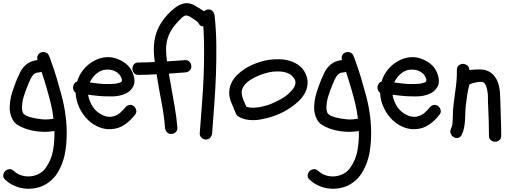

<svg xmlns="http://www.w3.org/2000/svg" viewBox="-35 -826 3227 1209"><path d="M51.8 250Q73.2 270.5 101.6 278.8Q129.9 287.1 158.2 284.2Q186.5 281.2 211.9 267.6Q237.3 253.9 253.9 229.5Q289.1 179.7 299.3 119.6Q309.6 59.6 307.6 -1Q260.7 6.8 211.4 2.4Q162.1 -2 118.2 -18.6Q95.7 -27.3 75.7 -39.6Q55.7 -51.8 43.9 -74.2Q23.4 -112.3 26.4 -158.2Q28.3 -202.1 41.5 -243.7Q54.7 -285.2 71.3 -326.2Q80.1 -345.7 90.3 -367.7Q100.6 -389.6 117.2 -407.2Q133.8 -425.8 155.3 -435.5Q176.8 -445.3 201.2 -447.3Q197.3 -460.9 201.2 -473.1Q205.1 -485.4 217.8 -493.2Q230.5 -501 247.6 -497.1Q264.6 -493.2 271.5 -479.5Q275.4 -470.7 278.8 -461.9Q282.2 -453.1 285.2 -444.3Q304.7 -391.6 320.8 -337.9Q336.9 -284.2 351.6 -229.5Q369.1 -165 377.9 -98.6Q386.7 -32.2 384.8 36.1Q383.8 74.2 378.4 114.3Q373 154.3 360.4 191.4Q347.7 228.5 327.1 262.2Q306.6 295.9 274.4 320.3Q244.1 343.8 207.5 354Q170.9 364.3 133.3 362.3Q95.7 360.4 60.1 345.7Q24.4 331.1 -2.9 304.7Q-16.6 292 -14.6 276.9Q-12.7 261.7 -2.4 251.5Q7.8 241.2 22.9 239.3Q38.1 237.3 51.8 250ZM160.2 -86.9Q194.3 -78.1 231 -74.7Q267.6 -71.3 301.8 -79.1Q295.9 -128.9 284.7 -174.8Q273.4 -220.7 259.8 -267.6Q252 -294.9 243.7 -321.3Q235.4 -347.7 226.6 -374Q223.6 -372.1 219.7 -371.6Q215.8 -371.1 210.9 -370.1Q181.6 -370.1 166 -343.8Q155.3 -327.1 148.4 -308.6Q146.5 -303.7 144.5 -299.3Q142.6 -294.9 140.6 -290Q126 -254.9 115.7 -222.2Q105.5 -189.5 103.5 -158.2V-140.6Q104.5 -133.8 105.5 -129.9Q107.4 -121.1 107.9 -119.1Q108.4 -117.2 113.3 -109.4Q119.1 -104.5 124 -101.6Q128.9 -98.6 129.9 -97.7Q137.7 -94.7 145 -91.8Q152.3 -88.9 160.2 -86.9Z M483.4 -378.9Q502 -404.3 527.8 -423.8Q553.7 -443.4 583 -454.6Q612.3 -465.8 643.6 -466.3Q674.8 -466.8 706.1 -454.1Q736.3 -442.4 760.7 -422.4Q785.2 -402.3 798.8 -371.1Q809.6 -347.7 811.5 -320.3Q813.5 -293 796.9 -270.5Q782.2 -250 761.2 -239.3Q740.2 -228.5 716.3 -223.6Q692.4 -218.8 667.5 -218.8Q642.6 -218.8 620.1 -219.7Q594.7 -220.7 569.8 -223.6Q544.9 -226.6 519.5 -229.5Q527.3 -185.5 550.8 -151.4Q574.2 -117.2 614.3 -99.6Q625 -95.7 630.9 -93.8Q633.8 -92.8 636.2 -92.3Q638.7 -91.8 641.6 -91.8Q649.4 -90.8 654.8 -90.3Q660.2 -89.8 665 -90.8Q671.9 -91.8 674.3 -92.3Q676.8 -92.8 679.7 -93.8Q690.4 -96.7 698.7 -100.6Q707 -104.5 718.8 -113.3Q724.6 -118.2 734.4 -127.9Q744.1 -137.7 751 -145.5Q760.7 -159.2 774.9 -164.1Q789.1 -168.9 803.7 -160.2Q816.4 -152.3 821.8 -136.2Q827.1 -120.1 817.4 -106.4Q789.1 -68.4 750.5 -41.5Q711.9 -14.6 662.1 -12.7Q622.1 -10.7 585 -26.9Q547.9 -43 519.5 -70.3Q484.4 -104.5 463.9 -149.4Q443.4 -194.3 441.4 -241.2Q432.6 -248 428.2 -258.3Q423.8 -268.6 425.3 -279.3Q426.8 -290 432.6 -299.3Q438.5 -308.6 450.2 -311.5Q460.9 -347.7 483.4 -378.9ZM717.8 -355.5Q707 -369.1 684.6 -379.9Q666 -387.7 641.1 -387.7Q616.2 -387.7 598.6 -378.9Q576.2 -368.2 558.6 -349.1Q541 -330.1 530.3 -306.6Q553.7 -303.7 577.1 -300.8Q600.6 -297.9 624 -296.9Q636.7 -296.9 649.4 -296.9Q662.1 -296.9 674.8 -297.9Q678.7 -297.9 682.1 -298.3Q685.5 -298.8 689.5 -298.8Q698.2 -300.8 702.6 -301.3Q707 -301.8 711.9 -303.7Q715.8 -304.7 721.7 -306.6Q726.6 -308.6 727.5 -309.6Q728.5 -310.5 730.5 -311.5L733.4 -323.2Q731.4 -327.1 731 -330.6Q730.5 -334 728.5 -336.9Q727.5 -339.8 724.1 -345.7Q720.7 -351.6 717.8 -355.5Z M937.5 -570.3Q947.3 -632.8 981.9 -685.5Q1016.6 -738.3 1066.4 -776.4Q1094.7 -798.8 1126 -804.7Q1157.2 -810.5 1190.4 -792Q1215.8 -777.3 1241.7 -760.7Q1267.6 -744.1 1282.2 -717.8Q1292 -701.2 1286.1 -687Q1280.3 -672.9 1267.6 -665.5Q1254.9 -658.2 1239.7 -660.2Q1224.6 -662.1 1215.8 -678.7Q1210.9 -687.5 1202.1 -693.8Q1193.4 -700.2 1185.5 -705.1Q1176.8 -710 1166 -717.8Q1155.3 -725.6 1144.5 -727.5Q1135.7 -730.5 1127 -726.1Q1118.2 -721.7 1109.9 -714.4Q1101.6 -707 1094.2 -698.7Q1086.9 -690.4 1081.1 -684.6Q1045.9 -647.5 1027.8 -604.5Q1009.8 -561.5 1010.7 -509.8Q1011.7 -474.6 1016.6 -439.5Q1044.9 -441.4 1073.7 -443.4Q1102.5 -445.3 1130.9 -447.3Q1147.5 -449.2 1158.7 -436.5Q1169.9 -423.8 1169.9 -408.2Q1169.9 -391.6 1158.7 -381.3Q1147.5 -371.1 1130.9 -370.1Q1105.5 -368.2 1079.6 -366.2Q1053.7 -364.3 1028.3 -362.3Q1031.2 -345.7 1034.2 -329.1Q1037.1 -312.5 1040 -295.9Q1051.8 -226.6 1064 -159.2Q1076.2 -91.8 1082 -21.5Q1084 -4.9 1071.3 6.3Q1058.6 17.6 1043 17.6Q1026.4 17.6 1016.1 6.3Q1005.9 -4.9 1003.9 -21.5Q998 -99.6 983.4 -175.3Q968.8 -251 956.1 -327.1Q954.1 -335 953.6 -342.8Q953.1 -350.6 951.2 -358.4Q922.9 -356.4 894 -355.5Q865.2 -354.5 835.9 -354.5Q817.4 -354.5 808.1 -366.7Q798.8 -378.9 798.8 -393.6Q798.8 -408.2 808.1 -420.4Q817.4 -432.6 835.9 -432.6Q887.7 -432.6 939.5 -435.5Q934.6 -469.7 933.6 -502.9Q932.6 -536.1 937.5 -570.3Z M1277.3 -766.6Q1294.9 -766.6 1304.7 -754.9Q1314.5 -743.2 1316.4 -727.5Q1326.2 -634.8 1327.1 -542Q1328.1 -449.2 1324.7 -356.4Q1321.3 -263.7 1314.5 -170.9Q1307.6 -78.1 1300.8 13.7Q1298.8 30.3 1288.6 41.5Q1278.3 52.7 1261.7 52.7Q1247.1 52.7 1234.4 41.5Q1221.7 30.3 1222.7 13.7Q1229.5 -78.1 1236.8 -170.9Q1244.1 -263.7 1247.6 -356.4Q1251 -449.2 1250 -542Q1249 -634.8 1239.3 -727.5Q1237.3 -743.2 1250 -754.9Q1262.7 -766.6 1277.3 -766.6Z M1665 -450.2Q1696.3 -454.1 1730.5 -452.6Q1764.6 -451.2 1795.9 -440.9Q1827.1 -430.7 1852.5 -410.2Q1877.9 -389.6 1891.6 -356.4Q1901.4 -333 1901.9 -309.1Q1902.3 -285.2 1895 -263.2Q1887.7 -241.2 1873.5 -221.2Q1859.4 -201.2 1840.8 -184.6Q1800.8 -148.4 1752.9 -123Q1705.1 -97.7 1652.3 -84Q1629.9 -78.1 1606 -73.7Q1582 -69.3 1557.6 -69.3Q1533.2 -69.3 1509.8 -74.7Q1486.3 -80.1 1465.8 -92.8Q1451.2 -101.6 1448.2 -116.2Q1442.4 -132.8 1435.5 -147.5Q1428.7 -162.1 1422.4 -177.7Q1416 -193.4 1412.1 -209Q1408.2 -224.6 1408.2 -241.2Q1408.2 -274.4 1422.4 -304.2Q1436.5 -334 1460.9 -356.4Q1502 -395.5 1555.7 -418.9Q1609.4 -442.4 1665 -450.2ZM1775.4 -366.2Q1749 -376 1718.8 -376Q1686.5 -377 1654.3 -369.6Q1622.1 -362.3 1592.8 -349.6Q1565.4 -338.9 1536.6 -319.8Q1507.8 -300.8 1494.1 -273.4Q1486.3 -258.8 1486.8 -243.7Q1487.3 -228.5 1491.7 -213.4Q1496.1 -198.2 1503.4 -183.1Q1510.7 -168 1516.6 -153.3Q1532.2 -149.4 1536.1 -149.4Q1538.1 -148.4 1541 -148.4Q1543.9 -148.4 1545.9 -148.4Q1565.4 -146.5 1581.1 -149.4Q1591.8 -149.4 1608.4 -153.3Q1633.8 -158.2 1657.2 -166.5Q1680.7 -174.8 1700.2 -184.6Q1722.7 -195.3 1744.1 -208Q1765.6 -220.7 1780.3 -234.4Q1790 -243.2 1798.8 -252.9Q1803.7 -257.8 1805.7 -260.7Q1810.5 -267.6 1813.5 -271Q1816.4 -274.4 1818.4 -279.3Q1822.3 -286.1 1822.3 -290Q1823.2 -292 1823.7 -294.9Q1824.2 -297.9 1825.2 -299.8V-310.5Q1824.2 -314.5 1824.2 -316.4Q1824.2 -318.4 1823.2 -320.3Q1820.3 -327.1 1817.9 -330.6Q1815.4 -334 1812.5 -337.9Q1813.5 -336.9 1810.1 -340.8Q1806.6 -344.7 1805.7 -345.7L1797.9 -353.5Q1793 -356.4 1787.1 -360.4Q1781.2 -364.3 1775.4 -366.2Z M1968.8 250Q1990.2 270.5 2018.6 278.8Q2046.9 287.1 2075.2 284.2Q2103.5 281.2 2128.9 267.6Q2154.3 253.9 2170.9 229.5Q2206.1 179.7 2216.3 119.6Q2226.6 59.6 2224.6 -1Q2177.7 6.8 2128.4 2.4Q2079.1 -2 2035.2 -18.6Q2012.7 -27.3 1992.7 -39.6Q1972.7 -51.8 1960.9 -74.2Q1940.4 -112.3 1943.4 -158.2Q1945.3 -202.1 1958.5 -243.7Q1971.7 -285.2 1988.3 -326.2Q1997.1 -345.7 2007.3 -367.7Q2017.6 -389.6 2034.2 -407.2Q2050.8 -425.8 2072.3 -435.5Q2093.8 -445.3 2118.2 -447.3Q2114.3 -460.9 2118.2 -473.1Q2122.1 -485.4 2134.8 -493.2Q2147.5 -501 2164.6 -497.1Q2181.6 -493.2 2188.5 -479.5Q2192.4 -470.7 2195.8 -461.9Q2199.2 -453.1 2202.1 -444.3Q2221.7 -391.6 2237.8 -337.9Q2253.9 -284.2 2268.6 -229.5Q2286.1 -165 2294.9 -98.6Q2303.7 -32.2 2301.8 36.1Q2300.8 74.2 2295.4 114.3Q2290 154.3 2277.3 191.4Q2264.6 228.5 2244.1 262.2Q2223.6 295.9 2191.4 320.3Q2161.1 343.8 2124.5 354Q2087.9 364.3 2050.3 362.3Q2012.7 360.4 1977.1 345.7Q1941.4 331.1 1914.1 304.7Q1900.4 292 1902.3 276.9Q1904.3 261.7 1914.6 251.5Q1924.8 241.2 1939.9 239.3Q1955.1 237.3 1968.8 250ZM2077.1 -86.9Q2111.3 -78.1 2147.9 -74.7Q2184.6 -71.3 2218.8 -79.1Q2212.9 -128.9 2201.7 -174.8Q2190.4 -220.7 2176.8 -267.6Q2168.9 -294.9 2160.6 -321.3Q2152.3 -347.7 2143.6 -374Q2140.6 -372.1 2136.7 -371.6Q2132.8 -371.1 2127.9 -370.1Q2098.6 -370.1 2083 -343.8Q2072.3 -327.1 2065.4 -308.6Q2063.5 -303.7 2061.5 -299.3Q2059.6 -294.9 2057.6 -290Q2043 -254.9 2032.7 -222.2Q2022.5 -189.5 2020.5 -158.2V-140.6Q2021.5 -133.8 2022.5 -129.9Q2024.4 -121.1 2024.9 -119.1Q2025.4 -117.2 2030.3 -109.4Q2036.1 -104.5 2041 -101.6Q2045.9 -98.6 2046.9 -97.7Q2054.7 -94.7 2062 -91.8Q2069.3 -88.9 2077.1 -86.9Z M2400.4 -378.9Q2418.9 -404.3 2444.8 -423.8Q2470.7 -443.4 2500 -454.6Q2529.3 -465.8 2560.5 -466.3Q2591.8 -466.8 2623 -454.1Q2653.3 -442.4 2677.7 -422.4Q2702.1 -402.3 2715.8 -371.1Q2726.6 -347.7 2728.5 -320.3Q2730.5 -293 2713.9 -270.5Q2699.2 -250 2678.2 -239.3Q2657.2 -228.5 2633.3 -223.6Q2609.4 -218.8 2584.5 -218.8Q2559.6 -218.8 2537.1 -219.7Q2511.7 -220.7 2486.8 -223.6Q2461.9 -226.6 2436.5 -229.5Q2444.3 -185.5 2467.8 -151.4Q2491.2 -117.2 2531.2 -99.6Q2542 -95.7 2547.9 -93.8Q2550.8 -92.8 2553.2 -92.3Q2555.7 -91.8 2558.6 -91.8Q2566.4 -90.8 2571.8 -90.3Q2577.1 -89.8 2582 -90.8Q2588.9 -91.8 2591.3 -92.3Q2593.8 -92.8 2596.7 -93.8Q2607.4 -96.7 2615.7 -100.6Q2624 -104.5 2635.7 -113.3Q2641.6 -118.2 2651.4 -127.9Q2661.1 -137.7 2668 -145.5Q2677.7 -159.2 2691.9 -164.1Q2706.1 -168.9 2720.7 -160.2Q2733.4 -152.3 2738.8 -136.2Q2744.1 -120.1 2734.4 -106.4Q2706.1 -68.4 2667.5 -41.5Q2628.9 -14.6 2579.1 -12.7Q2539.1 -10.7 2502 -26.9Q2464.8 -43 2436.5 -70.3Q2401.4 -104.5 2380.9 -149.4Q2360.4 -194.3 2358.4 -241.2Q2349.6 -248 2345.2 -258.3Q2340.8 -268.6 2342.3 -279.3Q2343.8 -290 2349.6 -299.3Q2355.5 -308.6 2367.2 -311.5Q2377.9 -347.7 2400.4 -378.9ZM2634.8 -355.5Q2624 -369.1 2601.6 -379.9Q2583 -387.7 2558.1 -387.7Q2533.2 -387.7 2515.6 -378.9Q2493.2 -368.2 2475.6 -349.1Q2458 -330.1 2447.3 -306.6Q2470.7 -303.7 2494.1 -300.8Q2517.6 -297.9 2541 -296.9Q2553.7 -296.9 2566.4 -296.9Q2579.1 -296.9 2591.8 -297.9Q2595.7 -297.9 2599.1 -298.3Q2602.5 -298.8 2606.4 -298.8Q2615.2 -300.8 2619.6 -301.3Q2624 -301.8 2628.9 -303.7Q2632.8 -304.7 2638.7 -306.6Q2643.6 -308.6 2644.5 -309.6Q2645.5 -310.5 2647.5 -311.5L2650.4 -323.2Q2648.4 -327.1 2647.9 -330.6Q2647.5 -334 2645.5 -336.9Q2644.5 -339.8 2641.1 -345.7Q2637.7 -351.6 2634.8 -355.5Z M2816.4 -93.8Q2816.4 -135.7 2822.3 -178.7Q2829.1 -230.5 2835.9 -281.7Q2842.8 -333 2841.8 -385.7Q2841.8 -404.3 2853.5 -414.1Q2865.2 -423.8 2879.9 -423.8Q2894.5 -423.8 2907.2 -414.1Q2919.9 -404.3 2919.9 -385.7Q2958 -388.7 2992.2 -388.7Q3031.2 -387.7 3058.6 -366.2Q3085.9 -344.7 3099.6 -308.6Q3111.3 -275.4 3113.3 -240.2Q3115.2 -205.1 3116.2 -169.9Q3117.2 -120.1 3119.1 -70.8Q3121.1 -21.5 3121.1 28.3Q3121.1 47.9 3108.9 57.1Q3096.7 66.4 3082.5 66.4Q3068.4 66.4 3056.2 57.1Q3043.9 47.9 3043.9 28.3Q3043.9 -18.6 3042.5 -63.5Q3041 -108.4 3039.1 -155.3Q3037.1 -180.7 3037.6 -207.5Q3038.1 -234.4 3033.2 -256.8Q3030.3 -270.5 3027.3 -280.8Q3024.4 -291 3016.6 -300.8Q3014.6 -304.7 3008.3 -307.6Q3002 -310.5 2997.1 -310.5Q2982.4 -310.5 2969.7 -308.6Q2957 -306.6 2943.4 -302.7Q2937.5 -300.8 2931.6 -298.8Q2925.8 -296.9 2920.9 -293.9Q2911.1 -258.8 2906.7 -227.1Q2902.3 -195.3 2898.4 -163.1Q2895.5 -139.6 2895 -115.7Q2894.5 -91.8 2893.1 -68.4Q2891.6 -44.9 2887.2 -21.5Q2882.8 2 2872.1 23.4Q2863.3 40 2848.6 42.5Q2834 44.9 2821.8 37.6Q2809.6 30.3 2803.2 15.6Q2796.9 1 2804.7 -15.6Q2813.5 -33.2 2814.5 -53.7Q2815.4 -74.2 2816.4 -93.8Z"/></svg>

Font: Schoolbell
Style: Regular
Weight: 400
Designer: Font Diner, Inc
Foundry: Font Diner, Inc
Version: Version 1.000